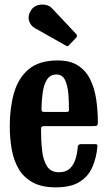

<svg xmlns="http://www.w3.org/2000/svg" viewBox="-20 -793 463 826"><path d="M22 -250Q22 -330 40.5 -394Q59 -458 104 -495.5Q149 -533 228.5 -533Q283 -533 317 -510.2Q351 -487.5 369.2 -449.2Q387.5 -411 394.2 -363.5Q401 -316 401 -266.5Q401 -256 397.5 -253.2Q394 -250.5 383.5 -250.5H171.5Q162.5 -250.5 159.5 -247.5Q156.5 -244.5 156.5 -236Q156.5 -186.5 161.2 -144.8Q166 -103 182.5 -77.5Q199 -52 233.5 -52Q263 -52 279.8 -67.5Q296.5 -83 304.5 -107.8Q312.5 -132.5 314.5 -161Q315.5 -173 329.5 -173H387.5Q396 -173 397.8 -170.5Q399.5 -168 399 -162Q394.5 -112.5 376.8 -72.8Q359 -33 321.5 -10Q284 13 220 13Q159.5 13 120.8 -8.2Q82 -29.5 60.5 -66Q39 -102.5 30.5 -150Q22 -197.5 22 -250ZM172.5 -311.5H262.5Q272.5 -311.5 274.5 -313Q276.5 -314.5 276.5 -321Q277 -352.5 274.2 -387.8Q271.5 -423 260.2 -447.8Q249 -472.5 223 -472.5Q196 -472.5 182.2 -450.8Q168.5 -429 163.8 -395.2Q159 -361.5 158.5 -326Q158.5 -317.5 160.2 -314.5Q162 -311.5 172.5 -311.5ZM263 -597 130 -672Q111 -682.5 104.8 -704.5Q98.5 -726.5 115 -751Q124.5 -765 141.5 -770.2Q158.5 -775.5 175.8 -772.2Q193 -769 203.5 -757.5L306.5 -648Q315.5 -639 307 -630L278 -600Q274 -595.5 271.2 -594.5Q268.5 -593.5 263 -597Z"/></svg>

Font: Besley* Condensed Semi
Style: Regular
Weight: 600
Width: 3
Designer: Owen Earl
Foundry: indestructible type*
Version: Version 3.000; ttfautohint (v1.8.3)